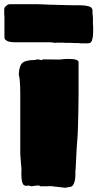

<svg xmlns="http://www.w3.org/2000/svg" viewBox="-59 -873 461 909"><path d="M249 16 225 13 179 8 165 9H130Q129 5 124 5L110 6Q103 7 96.5 8Q90 9 87 9Q85 7 80 6H75Q75 5 73 5L70 6L69 7Q55 7 50 -1Q46 -8 44 -20.5Q42 -33 42 -58Q43 -65 42.5 -74Q42 -83 40 -103L37 -144V-427Q37 -444 36.5 -460Q36 -476 34 -499Q33 -508 31 -515Q30 -516 30 -522Q32 -562 47.5 -575.5Q63 -589 107 -589Q107 -589 113 -591Q116 -592 120 -592H121Q122 -592 123 -591Q132 -591 134 -589H138Q142 -589 145 -592L220 -591Q224 -591 229 -591.5Q234 -592 241 -593Q247 -594 267 -594Q313 -594 313 -578V-424Q313 -390 312 -348Q311 -306 310 -269Q309 -232 307 -211L304 -170Q302 -136 301 -111Q300 -86 299 -70Q298 -69 298 -65.5Q298 -62 298 -48Q298 -21 291 -4.5Q284 12 272 12ZM358 -668H324Q319 -669 312.5 -669Q306 -669 298 -669L276 -670H251L241 -671H209Q201 -669 196 -671Q191 -672 185 -672.5Q179 -673 171 -673H11Q-21 -673 -31 -683Q-38 -687 -38 -698V-793Q-39 -798 -39 -806.5Q-39 -815 -39 -828Q-39 -838 -31 -844Q-30 -845 -25 -849Q-20 -853 -14 -853H118Q125 -853 138 -852.5Q151 -852 171 -851L211 -850Q246 -849 268.5 -848.5Q291 -848 301 -848H324Q344 -848 361.5 -843Q379 -838 379 -823Q379 -816 379 -810Q379 -804 380 -799Q381 -794 381 -790Q381 -786 381 -783V-773Q381 -766 381 -759Q381 -752 382 -746V-723Q382 -700 378 -688Q375 -668 358 -668Z"/></svg>

Font: Sigmar
Style: Regular
Weight: 400
Designer: Vernon Adams
Foundry: Vernon Adams
Version: Version 1.000; ttfautohint (v1.8.4.7-5d5b);gftools[0.9.24]